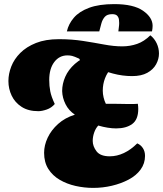

<svg xmlns="http://www.w3.org/2000/svg" viewBox="-20 -895 795 936"><path d="M434 21Q391 21 348.5 11.5Q306 2 271 -18.5Q236 -39 215.5 -71.5Q195 -104 195 -150Q195 -187 212.5 -224Q230 -261 263.5 -291Q297 -321 345 -336Q315 -356 299.5 -387Q284 -418 283 -451Q283 -486 298 -520.5Q313 -555 345 -583.5Q377 -612 427 -629L522 -561Q503 -542 492 -513.5Q481 -485 481 -453Q481 -437 485 -420Q489 -403 496 -389Q516 -389 535 -389Q554 -389 571 -388.5Q588 -388 600 -388Q620 -388 632.5 -388Q645 -388 652 -389Q653 -382 653.5 -375.5Q654 -369 654 -364Q654 -312 624.5 -290.5Q595 -269 546 -269Q527 -269 505 -272.5Q483 -276 459 -283Q446 -269 439 -248.5Q432 -228 432 -208Q432 -182 450.5 -157.5Q469 -133 515 -133Q550 -133 584 -149Q618 -165 649 -196Q666 -189 676.5 -173Q687 -157 687 -135Q687 -98 665.5 -68.5Q644 -39 607 -19.5Q570 0 525.5 10.5Q481 21 434 21ZM167 -353Q118 -353 85.5 -374Q53 -395 37 -428.5Q21 -462 21 -500Q21 -535 35 -571Q49 -607 79 -637Q109 -667 155.5 -685.5Q202 -704 267 -704Q330 -704 384.5 -695.5Q439 -687 487 -678Q535 -669 576 -669Q614 -669 648.5 -681Q683 -693 713 -723Q733 -707 744 -683.5Q755 -660 755 -634Q755 -607 741 -581.5Q727 -556 698 -540Q669 -524 624 -524Q577 -524 530.5 -536.5Q484 -549 443 -567Q402 -585 370 -602L366 -609Q342 -620 331.5 -622.5Q321 -625 309 -625Q269 -625 244.5 -592.5Q220 -560 220 -505Q220 -476 225 -450Q230 -424 247 -388Q231 -369 207.5 -361Q184 -353 167 -353ZM306 -742Q314 -778 340 -808.5Q366 -839 414.5 -857Q463 -875 537 -875Q631 -875 677.5 -842.5Q724 -810 724 -769Q724 -757 721 -742H557Q558 -753 559.5 -763Q561 -773 561 -783Q561 -788 560 -798.5Q559 -809 552 -817.5Q545 -826 527 -826Q502 -826 490.5 -812.5Q479 -799 474 -780Q469 -761 464 -742Z"/></svg>

Font: Sansita Swashed Light Black
Style: Regular
Weight: 900
Version: Version 1.003